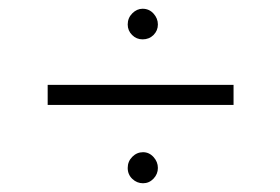

<svg xmlns="http://www.w3.org/2000/svg" viewBox="-20 -532 640 439"><path d="M306 -442Q292 -442 282 -452Q272 -462 272 -476Q272 -491 282.5 -501.5Q293 -512 306 -512Q321 -512 331 -501Q341 -490 341 -476Q341 -462 331 -452Q321 -442 306 -442ZM89 -292V-338H514V-292ZM307 -113Q293 -113 282.5 -123Q272 -133 272 -148Q272 -163 282.5 -173.5Q293 -184 307 -184Q321 -184 331 -173Q341 -162 341 -148Q341 -134 331 -123.5Q321 -113 307 -113Z"/></svg>

Font: Inconsolata Expanded Light
Style: Regular
Weight: 300
Width: 7
Monospace: yes
Designer: Raph Levien, Cyreal, Brenton Simpson
Foundry: Raph Levien, Cyreal, Google
Version: Version 3.001; ttfautohint (v1.8.2.53-6de2)